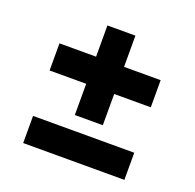

<svg xmlns="http://www.w3.org/2000/svg" viewBox="-111 -723 851 838"><g transform="rotate(20 315.0 -304.0)"><path d="M380 -337H550V-463H380V-608H250V-463H80V-337H250V-192H380ZM80 0H550V-126H80Z"/></g></svg>

Font: Overpass ExtraBold
Style: Regular
Weight: 800
Designer: Delve Withrington, Thomas Jockin
Foundry: Delve Fonts
Version: Version 3.000;DELV;Overpass